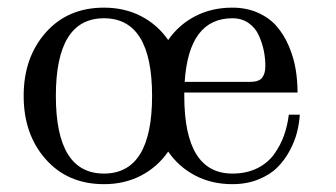

<svg xmlns="http://www.w3.org/2000/svg" viewBox="-20 -467 867 495"><path d="M248 -447.3Q301.3 -447.3 343.8 -425.3Q386.2 -403.3 413.6 -363.8Q440.9 -403.3 483.4 -425.3Q525.9 -447.3 579.1 -447.3Q616.2 -447.3 645.8 -433.8Q675.3 -420.4 693.8 -398.7Q712.4 -377 724.9 -347.7Q737.3 -318.4 742.2 -288.8Q747.1 -259.3 747.1 -228.5H455.1V-219.7Q455.1 -19.5 579.1 -19.5Q615.7 -19.5 643.6 -33.4Q671.4 -47.4 687.7 -70.8Q704.1 -94.2 712.6 -118.9Q721.2 -143.6 724.6 -171.4H752.9Q751.5 -148.9 745.8 -126.2Q740.2 -103.5 727.1 -78.9Q713.9 -54.2 695.1 -35.4Q676.3 -16.6 646.2 -4.4Q616.2 7.8 579.1 7.8Q525.9 7.8 483.4 -14.4Q440.9 -36.6 413.6 -76.2Q386.2 -36.6 343.8 -14.4Q301.3 7.8 248 7.8Q154.8 7.8 97.9 -56.4Q41 -120.6 41 -219.7Q41 -318.8 97.9 -383.1Q154.8 -447.3 248 -447.3ZM248 -419.9Q124 -419.9 124 -219.7Q124 -19.5 248 -19.5Q372.1 -19.5 372.1 -219.7Q372.1 -419.9 248 -419.9ZM456.1 -255.9H624.5Q647.5 -255.9 655.8 -266.6Q664.1 -277.3 664.1 -296.4Q664.1 -316.4 660.2 -335.9Q656.2 -355.5 647.5 -375.2Q638.7 -395 621.1 -407.5Q603.5 -419.9 579.1 -419.9Q466.8 -419.9 456.1 -255.9Z"/></svg>

Font: Theano Modern
Style: Regular
Weight: 400
Designer: Alexey Kryukov
Version: Version 2.00